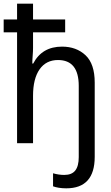

<svg xmlns="http://www.w3.org/2000/svg" viewBox="-20 -780 603 1046"><path d="M341 246Q320 246 301 243Q282 240 269 235V164Q300 173 330 173Q371 173 390 149Q409 125 409 76V-312Q409 -453 296 -453Q231 -453 195.5 -402Q160 -351 160 -258V0H73V-604H0V-674H73V-760H160V-674H335V-604H160V-519Q160 -501 158 -476.5Q156 -452 156 -434H161Q209 -526 318 -526Q396 -526 446 -479Q496 -432 496 -330V74Q496 246 341 246Z"/></svg>

Font: Noto Sans Mono SemiCondensed
Style: Regular
Weight: 400
Width: 4
Designer: Monotype Design Team
Foundry: Monotype Imaging Inc.
Version: Version 2.014